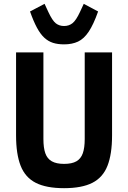

<svg xmlns="http://www.w3.org/2000/svg" viewBox="-20 -972 670 1004"><path d="M64 -698H207V-245Q207 -199 217 -170.5Q227 -142 251 -128.5Q275 -115 315 -115Q356 -115 379.5 -128.5Q403 -142 413 -170.5Q423 -199 423 -245V-698H566V-264Q566 -166 542 -105Q518 -44 463 -16Q408 12 315 12Q222 12 167 -16Q112 -44 88 -105Q64 -166 64 -264ZM315 -740Q282 -740 257 -748Q232 -756 211.5 -775Q191 -794 173 -827.5Q155 -861 137 -912L213 -952L233 -909Q254 -864 272 -850Q290 -836 315 -836Q341 -836 359.5 -851Q378 -866 398 -909L418 -952L493 -912Q469 -844 444 -806.5Q419 -769 388 -754.5Q357 -740 315 -740Z"/></svg>

Font: IBM Plex Sans Condensed
Style: Bold
Weight: 700
Width: 3
Designer: Mike Abbink, Paul van der Laan, Pieter van Rosmalen
Foundry: Bold Monday
Version: Version 3.201